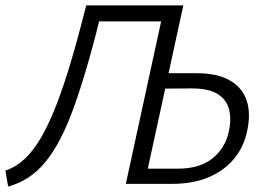

<svg xmlns="http://www.w3.org/2000/svg" viewBox="-23 -678 991 708"><path d="M441 0 584 -658H653L522 -56H632Q711 -56 758 -92Q805 -128 820 -189Q831 -237 822 -273.5Q813 -310 780 -331Q747 -352 683 -352L560 -351L568 -408H703Q778 -408 824.5 -381.5Q871 -355 887 -306Q903 -257 887 -189Q874 -132 837.5 -89.5Q801 -47 744 -23.5Q687 0 611 0ZM7 10 -3 -49Q36 -62 68.5 -92.5Q101 -123 129.5 -172.5Q158 -222 185 -291.5Q212 -361 239 -452Q266 -543 295 -658H357Q330 -545 304 -454Q278 -363 253 -292.5Q228 -222 201.5 -170Q175 -118 145 -81.5Q115 -45 81 -23Q47 -1 7 10ZM320 -599 333 -658H621L609 -599Z"/></svg>

Font: Ysabeau
Style: Italic
Weight: 400
Italic angle: -12°
Designer: Christian Thalmann (Catharsis Fonts)
Version: Version 2.000;gftools[0.9.27.dev2+g8671c4b]